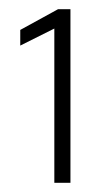

<svg xmlns="http://www.w3.org/2000/svg" viewBox="-20 -817 234 417"><path d="M98 -420V-755L24 -718V-752L106 -797H133V-420Z"/></svg>

Font: Saira Thin SemiCondensed
Style: Regular
Weight: 100
Width: 4
Version: Version 1.101